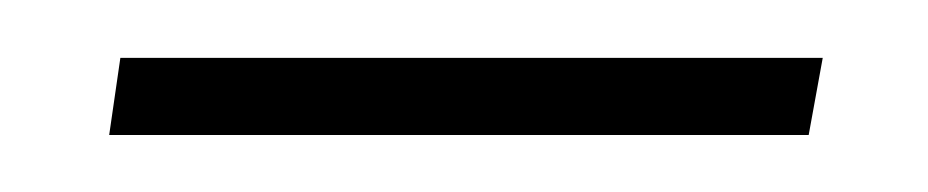

<svg xmlns="http://www.w3.org/2000/svg" viewBox="-20 -322 324 67"><path d="M262.2 -274.9H18.1L22 -301.8H267.1Z"/></svg>

Font: FoglihtenNo07calt
Style: Regular
Weight: 500
Designer: gluk (gluksza@wp.pl)
Foundry: gluk (gluksza@wp.pl)
Version: Version 0.844